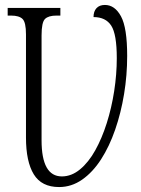

<svg xmlns="http://www.w3.org/2000/svg" viewBox="-20 -746 571 776"><path d="M219 10Q148 10 116.5 -41.5Q85 -93 85 -190V-607Q85 -656 71 -669.5Q57 -683 25 -683H11V-714H224V-683H208Q176 -683 162 -669.5Q148 -656 148 -603V-179Q148 -33 230 -33Q269 -33 303.5 -61.5Q338 -90 365 -138.5Q392 -187 411.5 -248.5Q431 -310 441.5 -378Q452 -446 452 -511Q452 -608 429.5 -642.5Q407 -677 358 -677Q358 -700 370 -713Q382 -726 404 -726Q444 -726 469 -680Q494 -634 494 -520Q494 -442 481.5 -366Q469 -290 445.5 -222Q422 -154 388.5 -102Q355 -50 312 -20Q269 10 219 10Z"/></svg>

Font: Noto Serif ExtraCondensed Light
Style: Regular
Weight: 300
Width: 2
Designer: Monotype Design Team
Foundry: Monotype Imaging Inc.
Version: Version 2.014; ttfautohint (v1.8.4.7-5d5b)